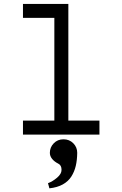

<svg xmlns="http://www.w3.org/2000/svg" viewBox="-20 -704 640 1004"><path d="M100.1 -683.6H337.4V-73.2H500V0H100.1V-73.2H264.2V-610.4H100.1ZM284.2 151.4Q264.6 141.6 252.7 127Q240.7 112.3 240.7 95.2Q240.7 66.4 261 45.4Q281.2 24.4 312 24.4Q342.8 24.4 363.3 45.2Q383.8 65.9 383.8 95.2Q383.3 133.3 376.2 163.6Q369.1 193.8 353 219.2Q336.9 244.6 308.1 260.5Q279.3 276.4 238.3 280.8L231 253.9Q254.9 245.1 278.3 225.3Q301.8 205.6 301.8 184.1Q301.8 159.7 284.2 151.4Z"/></svg>

Font: Anka/Coder
Style: Regular
Weight: 400
Monospace: yes
Version: Version 001.100